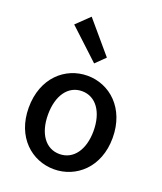

<svg xmlns="http://www.w3.org/2000/svg" viewBox="-162 -997 938 1114"><g transform="rotate(20 307.0 -440.5)"><path d="M305 13C441 13 564 -92 564 -274C564 -458 441 -564 305 -564C168 -564 46 -458 46 -274C46 -92 168 13 305 13ZM305 -81C219 -81 165 -158 165 -274C165 -391 219 -469 305 -469C391 -469 446 -391 446 -274C446 -158 391 -81 305 -81ZM315 -644 373 -701 209 -894 129 -817Z"/></g></svg>

Font: Noto Sans Japanese Medium
Style: Regular
Weight: 500
Designer: Ryoko NISHIZUKA (kana & ideographs); Paul D. Hunt (Latin, Greek & Cyrillic); Wenlong ZHANG (bopomofo); Sandoll Communica
Foundry: Adobe Systems Incorporated
Version: Version 1.000;PS 1;hotconv 1.0.78;makeotf.lib2.5.61930